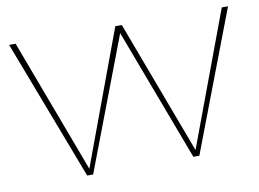

<svg xmlns="http://www.w3.org/2000/svg" viewBox="-62 -607 942 698"><g transform="rotate(-10 409.0 -258.5)"><path d="M10 -517H34L219 -23L402 -517H426L611 -23L795 -517H818L621 0H599L415 -489L229 0H207Z"/></g></svg>

Font: TypoPRO Montserrat
Style: Regular
Weight: 250
Designer: Julieta Ulanovsky
Foundry: Julieta Ulanovsky
Version: Version 6.001